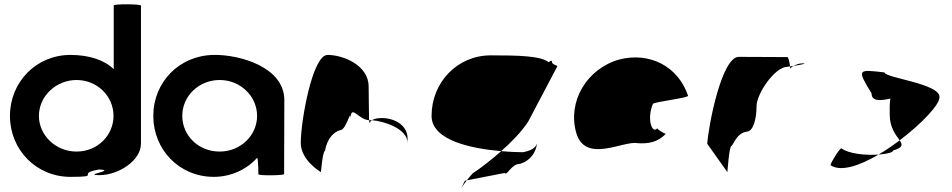

<svg xmlns="http://www.w3.org/2000/svg" viewBox="-20 -810 4404 888"><path d="M26 -274C26 -118 147 8 306 8C456 8 327 -6 437 -26C525 -23 356 0 441 0C526 0 632 -66 632 -146V-784C632 -792 506 -792 506 -785V-490C464 -532 392 -556 306 -556C147 -556 26 -430 26 -274ZM160 -274C160 -366 240 -440 334 -440C429 -440 505 -366 505 -274C505 -184 431 -109 334 -109C238 -109 160 -184 160 -274Z M689 -274C689 -118 809 8 969 8C1050 8 1123 -28 1169 -80C1175 -76 1175 -4 1175 -4C1175 3 1294 2 1294 -5L1295 -347C1295 -500 1088 -558 969 -556C809 -554 689 -430 689 -274ZM823 -274C823 -366 900 -440 996 -440C1091 -440 1169 -366 1169 -274C1169 -184 1093 -109 996 -109C897 -109 823 -184 823 -274Z M1371 -149C1371 -68 1464 -14 1464 -14C1464 -6 1472 -112 1483 -112C1493 -171 1525 -200 1553 -208C1583 -208 1602 -314 1602 -261C1602 -331 1638 -256 1687 -254C1687 -281 1685 -346 1685 -409C1685 -510 1565 -556 1495 -556C1425 -556 1371 -250 1371 -149ZM1687 -254C1688 -246 1689 -242 1690 -241C1690 -237 1689 -246 1700 -254ZM1700 -254C1755 -250 1865 -215 1865 -149V-170C1865 -228 1809 -264 1745 -264C1721 -264 1708 -259 1700 -254Z M1976 -274C1976 -158 2168 -122 2298 -111C2347 -154 2392 -201 2422 -246L2558 -504C2565 -504 2533 -512 2533 -522C2533 -533 2526 -530 2518 -522C2482 -552 2374 -554 2250 -554C2094 -554 1976 -428 1976 -274ZM2130 26C2106 76 2109 62 2139 24ZM2139 24 2314 -10C2324 6 2345 -52 2384 -52C2413 -60 2454 -84 2464 -146C2456 -124 2434 -113 2399 -106C2380 -106 2342 -107 2298 -111C2254 -72 2208 -36 2166 -8C2155 4 2146 15 2139 24Z M2645 -196C2686 -52 2863 -160 2927 -148C2977 -144 3023 -152 3059 -191C3051 -193 3018 -212 3020 -217C2998 -188 2969 -257 3000 -330C3012 -340 3172 -358 3162 -368C3115 -506 2982 -570 2845 -535C2694 -493 2604 -341 2645 -196ZM3020 -218C3020 -218 3020 -217 3020 -217C3020 -217 3020 -218 3020 -218ZM3060 -192C3060 -192 3059 -191 3059 -191C3061 -191 3061 -191 3060 -190Z M3251 -145 3344 -14C3344 -6 3352 -135 3363 -135C3373 -142 3387 -194 3433 -201C3463 -201 3479 -258 3479 -318C3479 -378 3565 -501 3621 -501C3621 -501 3626 -502 3634 -503C3632 -520 3627 -546 3621 -546C3621 -546 3479 -547 3397 -547C3317 -547 3256 -225 3251 -145ZM3634 -503C3635 -498 3635 -494 3635 -491C3635 -494 3641 -500 3650 -505C3644 -504 3639 -504 3634 -503ZM3650 -505C3680 -510 3719 -517 3692 -517C3676 -517 3661 -511 3650 -505Z M3821 -46C3868 -14 3955 -43 4043 -95C3985 -91 3907 -98 3871 -124C3863 -124 3821 -56 3821 -46ZM4011 -378C4011 -340 4052 -344 4098 -354C4094 -333 4095 -306 4095 -279C4095 -218 4125 -184 4141 -161C4244 -239 4329 -329 4325 -362C4325 -424 4071 -450 4071 -475C3945 -490 3943 -490 4011 -378ZM4043 -95C4082 -98 4111 -105 4111 -114C4157 -128 4155 -140 4141 -161C4109 -137 4076 -114 4043 -95Z"/></svg>

Font: Ampere
Style: Regular
Weight: 400
Version: Version 1